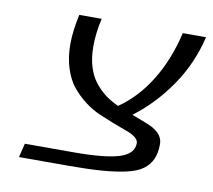

<svg xmlns="http://www.w3.org/2000/svg" viewBox="-64 -603 749 676"><g transform="rotate(10 310.0 -265.0)"><path d="M44.9 0 57.1 -49.8H231Q342.8 -49.8 393.8 -65.7Q444.8 -81.5 444.8 -120.1Q444.8 -131.3 432.4 -140.9Q419.9 -150.4 399.4 -157.5Q378.9 -164.6 352.8 -174.8Q326.7 -185.1 299.3 -196.8Q272 -208.5 245.8 -228.5Q219.7 -248.5 199.2 -273.4Q178.7 -298.3 166.3 -336.9Q153.8 -375.5 153.8 -422.9Q153.8 -469.7 167 -529.8H247.1Q234.9 -477.1 234.9 -429.2Q234.9 -389.2 244.6 -357.2Q254.4 -325.2 272.2 -302.7Q290 -280.3 310.3 -265.1Q330.6 -250 356.9 -237.8Q422.4 -282.7 468.5 -357.7Q514.6 -432.6 537.1 -529.8H620.1Q597.2 -432.1 541.3 -351.3Q485.4 -270.5 412.1 -215.8Q472.7 -193.8 488.8 -184.6Q525.9 -163.6 525.9 -130.9Q525.9 -98.6 515.9 -76.7Q505.9 -54.7 485.4 -39.6Q464.8 -24.4 427.5 -15.9Q390.1 -7.3 340.8 -3.7Q291.5 0 219.2 0Z"/></g></svg>

Font: Pfennig
Style: Italic
Weight: 500
Italic angle: -13°
Version: Version 20120410 ; ttfautohint (v0.8)